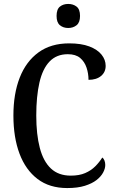

<svg xmlns="http://www.w3.org/2000/svg" viewBox="-20 -944 588 974"><path d="M321 10Q231 10 170.5 -36Q110 -82 79 -164.5Q48 -247 48 -358Q48 -468 80 -550Q112 -632 175 -678Q238 -724 331 -724Q392 -724 433 -708.5Q474 -693 495 -667Q516 -641 516 -610Q516 -578 492.5 -558.5Q469 -539 429 -539Q429 -571 419 -601Q409 -631 386.5 -650Q364 -669 324 -669Q267 -669 231.5 -632Q196 -595 180 -525Q164 -455 164 -358Q164 -262 182 -193.5Q200 -125 238.5 -89Q277 -53 339 -53Q382 -53 412 -66Q442 -79 463 -100Q484 -121 499 -145Q506 -140 510 -129.5Q514 -119 514 -107Q514 -89 503 -68.5Q492 -48 469.5 -30.5Q447 -13 410.5 -1.5Q374 10 321 10ZM326 -802Q301 -802 284 -816Q267 -830 267 -863Q267 -897 284 -910.5Q301 -924 326 -924Q351 -924 368.5 -910.5Q386 -897 386 -863Q386 -830 368.5 -816Q351 -802 326 -802Z"/></svg>

Font: Noto Serif Khmer Condensed Medium
Style: Regular
Weight: 500
Width: 3
Designer: Danh Hong and the Monotype Design Team
Foundry: Monotype Imaging Inc.
Version: Version 2.004